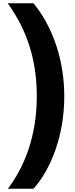

<svg xmlns="http://www.w3.org/2000/svg" viewBox="-20 -886 458 1174"><path d="M373 -296C373 -512 307 -716 185 -866H27C135 -716 205 -538 205 -297C205 -47 125 141 28 268H185C294 145 373 -61 373 -296Z"/></svg>

Font: Noto Sans Telugu UI Black
Style: Regular
Weight: 900
Designer: Jelle Bosma - Monotype Design Team
Foundry: Monotype Imaging Inc.
Version: Version 2.005